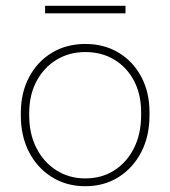

<svg xmlns="http://www.w3.org/2000/svg" viewBox="-20 -634 589 664"><path d="M275 10Q210 10 159.5 -21.5Q109 -53 80.5 -108Q52 -163 52 -235V-243Q52 -313 80.5 -367Q109 -421 159.5 -451.5Q210 -482 275 -482Q340 -482 390 -452Q440 -422 468.5 -368.5Q497 -315 497 -246V-235Q497 -163 468.5 -108Q440 -53 390 -21.5Q340 10 275 10ZM275 -17Q332 -17 375.5 -45Q419 -73 443.5 -122Q468 -171 468 -235V-246Q468 -308 443.5 -354.5Q419 -401 375.5 -427.5Q332 -454 275 -454Q219 -454 175 -427Q131 -400 106 -352.5Q81 -305 81 -243V-235Q81 -171 106 -122Q131 -73 175 -45Q219 -17 275 -17ZM136 -588V-614H414V-588Z"/></svg>

Font: SUSE Thin
Style: Regular
Weight: 250
Designer: Rene Bieder
Foundry: SUSE
Version: Version 1.000